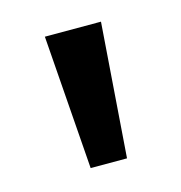

<svg xmlns="http://www.w3.org/2000/svg" viewBox="-54 -764 337 357"><g transform="rotate(-15 114.5 -585.0)"><path d="M169 -714H61L80 -456H150Z"/></g></svg>

Font: Noto Sans Arabic SemCond Med
Style: Regular
Weight: 500
Width: 4
Designer: Monotype Design Team, Nadine Chahine, Nizar Qandah and Khaled Hosny
Foundry: Monotype Imaging Inc.
Version: Version 2.012